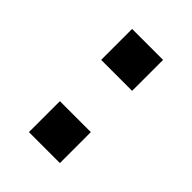

<svg xmlns="http://www.w3.org/2000/svg" viewBox="-154 -579 658 658"><g transform="rotate(45 175.0 -250.0)"><path d="M100 0V-150H250V0ZM100 -350V-500H250V-350Z"/></g></svg>

Font: Quantico
Style: Regular
Weight: 400
Designer: Matt Desmond
Foundry: MADtype
Version: Version 2.002